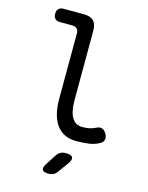

<svg xmlns="http://www.w3.org/2000/svg" viewBox="-140 -816 880 1141"><g transform="rotate(15 300.0 -245.0)"><path d="M309 -224Q309 -152 330.5 -116Q352 -80 394 -80Q414 -80 433 -83Q452 -86 475 -97Q495 -108 510.5 -102.5Q526 -97 537 -78Q549 -58 544.5 -41.5Q540 -25 521 -15Q491 1 456 5.5Q421 10 379 10Q343 10 313.5 -3Q284 -16 263 -42.5Q242 -69 230.5 -110Q219 -151 219 -207L220 -608Q220 -628 210 -638Q200 -648 180 -648H106Q86 -648 75.5 -658.5Q65 -669 65 -689Q65 -709 75.5 -719.5Q86 -730 106 -730H230Q271 -730 290.5 -710.5Q310 -691 310 -650ZM245 187 286 124Q296 109 309.5 102Q323 95 340 95Q375 95 382.5 109Q390 123 369 152L324 214Q315 227 302 233.5Q289 240 273 240Q241 240 234.5 226.5Q228 213 245 187Z"/></g></svg>

Font: Maple Mono NL
Style: Regular
Weight: 400
Monospace: yes
Designer: subframe7536
Version: Version 7.000